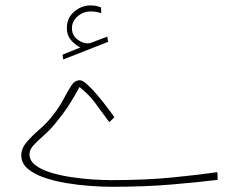

<svg xmlns="http://www.w3.org/2000/svg" viewBox="-20 -699 898 718"><path d="M280.3 -521.5Q260.7 -531.2 245.4 -549.1Q230 -566.9 230 -593.8Q230 -631.8 257.3 -655.3Q284.7 -678.7 316.9 -678.7Q329.6 -678.7 337.4 -677.2Q345.2 -675.8 357.9 -671.4L358.4 -649.9Q339.8 -656.2 318.8 -656.2Q291 -656.2 270 -637.7Q249 -619.1 249 -593.3Q249 -566.4 270.8 -550.5Q292.5 -534.7 312 -537.1Q318.4 -537.6 325.7 -541L381.3 -562L384.3 -542.5L216.3 -476.6L213.9 -494.6ZM396 -25.4Q524.4 -25.4 624.8 -35.4Q725.1 -45.4 793 -55.2L793.9 -26.4Q730 -18.6 627.7 -9.5Q525.4 -0.5 397 -0.5Q361.8 -0.5 317.4 -3.7Q272.9 -6.8 227.8 -14.4Q182.6 -22 144.5 -35.2Q106.4 -48.3 83 -68.8Q59.6 -89.4 59.6 -118.2Q59.6 -144 79.6 -167.5Q99.6 -190.9 126 -213.6Q152.3 -236.3 171.4 -259.8Q201.7 -297.4 218 -328.9Q234.4 -360.4 247.1 -379.6Q259.8 -398.9 278.8 -398.9Q289.6 -398.9 307.9 -381.8Q326.2 -364.7 346.4 -340.6Q366.7 -316.4 383.5 -293.9Q400.4 -271.5 407.7 -260.3L388.7 -242.2Q363.3 -276.9 337.4 -312Q311.5 -347.2 277.3 -373.5Q254.9 -332 235.1 -302Q215.3 -272 186 -236.3Q165 -210.9 142.8 -191.7Q120.6 -172.4 105.5 -156Q90.3 -139.6 90.3 -122.1Q90.3 -98.6 111.6 -82Q132.8 -65.4 167.5 -54.4Q202.1 -43.5 243.2 -37.1Q284.2 -30.8 324.2 -28.1Q364.3 -25.4 396 -25.4Z"/></svg>

Font: Vazirmatn UI NL Thin
Style: Regular
Weight: 100
Designer: Saber Rastikerdar
Foundry: Saber Rastikerdar
Version: Version 33.003